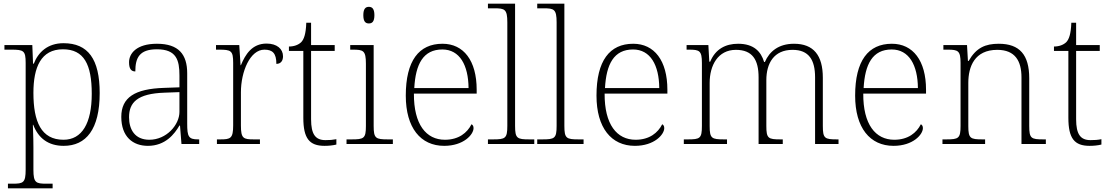

<svg xmlns="http://www.w3.org/2000/svg" viewBox="-20 -780 6012 1040"><path d="M23 240H265V215H231C175 215 161 210 161 140V18C161 -45 158 -83 158 -104H160C188 -31 242 10 325 10C446 10 520 -79 520 -276C520 -460 457 -546 324 -546C238 -546 187 -497 163 -435H159L155 -536H4V-511H41C108 -511 119 -506 119 -439V139C119 210 106 215 49 215H23ZM324 -23C203 -23 161 -121 161 -277C161 -416 202 -513 321 -513C435 -513 477 -431 477 -272C477 -112 424 -23 324 -23Z M781 10C876 10 925 -54 952 -100H955L963 0H1059V-25H1053C1001 -25 994 -40 994 -111V-383C994 -485 948 -543 830 -543C719 -543 679 -490 679 -443C679 -408 690 -393 713 -393C713 -467 735 -513 830 -513C936 -513 952 -454 952 -371V-307L869 -304C710 -299 637 -252 637 -147C637 -39 700 10 781 10ZM789 -23C711 -23 679 -78 679 -145C679 -225 724 -273 871 -278L952 -281V-174C952 -104 882 -23 789 -23Z M1155 0H1388V-25H1355C1298 -25 1285 -30 1285 -100V-280C1285 -393 1335 -511 1412 -511C1456 -511 1477 -492 1477 -434C1502 -434 1513 -452 1513 -475C1513 -515 1480 -544 1424 -544C1345 -544 1309 -485 1285 -427H1283L1276 -536H1150V-511H1165C1232 -511 1243 -506 1243 -439V-101C1243 -30 1229 -25 1173 -25H1155Z M1738 10C1759 10 1782 8 1802 3V-26C1781 -22 1765 -21 1743 -21C1689 -21 1665 -52 1665 -134V-504H1793V-536H1665V-657H1639C1637 -595 1626 -566 1611 -551C1596 -537 1573 -528 1545 -528V-504H1623V-142C1623 -30 1656 10 1738 10Z M1978 -653C1996 -653 2008 -663 2008 -698C2008 -732 1996 -743 1978 -743C1960 -743 1948 -732 1948 -698C1948 -663 1960 -653 1978 -653ZM1857 0H2108V-25H2082C2015 -25 2004 -30 2004 -98V-536H1877V-511H1892C1948 -511 1962 -506 1962 -435V-97C1962 -30 1951 -25 1884 -25H1857Z M2386 10C2491 10 2545 -51 2545 -86C2545 -97 2541 -103 2534 -107C2511 -61 2465 -23 2390 -23C2288 -23 2221 -106 2222 -273H2562V-294C2562 -452 2491 -543 2377 -543C2249 -543 2178 -451 2178 -262C2178 -88 2258 10 2386 10ZM2518 -303H2224C2231 -432 2272 -512 2376 -512C2470 -512 2517 -427 2518 -303Z M2623 0H2874V-25H2848C2781 -25 2770 -30 2770 -98V-760H2623V-735H2658C2714 -735 2728 -730 2728 -659V-98C2728 -30 2717 -25 2650 -25H2623Z M2890 0H3141V-25H3115C3048 -25 3037 -30 3037 -98V-760H2890V-735H2925C2981 -735 2995 -730 2995 -659V-98C2995 -30 2984 -25 2917 -25H2890Z M3419 10C3524 10 3578 -51 3578 -86C3578 -97 3574 -103 3567 -107C3544 -61 3498 -23 3423 -23C3321 -23 3254 -106 3255 -273H3595V-294C3595 -452 3524 -543 3410 -543C3282 -543 3211 -451 3211 -262C3211 -88 3291 10 3419 10ZM3551 -303H3257C3264 -432 3305 -512 3409 -512C3503 -512 3550 -427 3551 -303Z M3684 0H3918V-25H3902C3835 -25 3824 -30 3824 -97V-331C3824 -426 3869 -510 3966 -510C4056 -510 4089 -456 4089 -361V0H4220V-25H4208C4141 -25 4131 -30 4131 -98V-346C4131 -437 4172 -510 4273 -510C4361 -510 4395 -456 4395 -361V0H4522V-25H4514C4447 -25 4437 -30 4437 -98V-359C4437 -480 4387 -543 4281 -543C4198 -543 4148 -502 4123 -444H4119C4102 -501 4063 -543 3978 -543C3910 -543 3855 -514 3827 -446H3822L3817 -536H3699V-511H3713C3769 -511 3782 -505 3782 -439V-98C3782 -30 3772 -25 3705 -25H3684Z M4820 10C4925 10 4979 -51 4979 -86C4979 -97 4975 -103 4968 -107C4945 -61 4899 -23 4824 -23C4722 -23 4655 -106 4656 -273H4996V-294C4996 -452 4925 -543 4811 -543C4683 -543 4612 -451 4612 -262C4612 -88 4692 10 4820 10ZM4952 -303H4658C4665 -432 4706 -512 4810 -512C4904 -512 4951 -427 4952 -303Z M5085 0H5316V-25H5302C5236 -25 5225 -30 5225 -97V-331C5225 -419 5259 -510 5382 -510C5479 -510 5513 -449 5513 -361V0H5645V-25H5632C5565 -25 5555 -30 5555 -98V-356C5555 -483 5503 -543 5390 -543C5318 -543 5268 -522 5227 -450H5223L5218 -536H5090V-511H5113C5170 -511 5183 -505 5183 -439V-98C5183 -30 5172 -25 5105 -25H5085Z M5882 10C5903 10 5926 8 5946 3V-26C5925 -22 5909 -21 5887 -21C5833 -21 5809 -52 5809 -134V-504H5937V-536H5809V-657H5783C5781 -595 5770 -566 5755 -551C5740 -537 5717 -528 5689 -528V-504H5767V-142C5767 -30 5800 10 5882 10Z"/></svg>

Font: Noto Serif Lao ExtraLight
Style: Regular
Weight: 200
Designer: Monotype Design Team
Foundry: Monotype Imaging Inc.
Version: Version 2.003